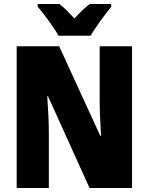

<svg xmlns="http://www.w3.org/2000/svg" viewBox="-20 -947 749 967"><path d="M275 -767H436C460 -808 510 -876 540 -913V-927H433C409 -910 384 -886 355 -854C326 -885 303 -909 279 -927H170V-913C200 -879 254 -805 275 -767ZM645 0V-714H482V-436C482 -391 485 -327 489 -263H485L278 -714H64V0H226V-281C226 -325 223 -393 218 -462H222L431 0Z"/></svg>

Font: Noto Sans Thai Looped Condensed Black
Style: Regular
Weight: 900
Width: 3
Designer: Sasikarn Vongin, Ben Mitchell
Foundry: The Fontpad Ltd
Version: Version 1.001